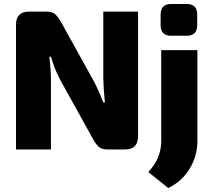

<svg xmlns="http://www.w3.org/2000/svg" viewBox="-20 -748 1063 961"><path d="M836 -728H915Q967 -728 967 -675V-622Q967 -569 915 -569H836Q784 -569 784 -622V-675Q784 -728 836 -728ZM968 -497V-42Q968 33 928.5 97.5Q889 162 822 193L722 113Q787 45 787 -42V-497ZM671 -690V-66Q671 0 606 0H517Q490 0 475 -12.5Q460 -25 444 -55L280 -351Q253 -402 235 -464H227Q235 -402 235 -346V0H60V-624Q60 -690 126 -690H214Q241 -690 255.5 -677.5Q270 -665 287 -635L445 -350Q470 -305 497 -235H505Q498 -304 497 -356V-690Z"/></svg>

Font: Ezarion Extra Bold
Style: Regular
Weight: 800
Designer: Natanael Gama
Version: Version 1.001;PS 001.001;hotconv 1.0.70;makeotf.lib2.5.58329